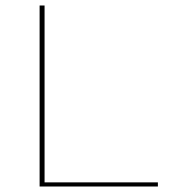

<svg xmlns="http://www.w3.org/2000/svg" viewBox="-20 -678 623 698"><path d="M142 -15H554V0H124V-658H142Z"/></svg>

Font: EauTestSC Thin
Style: Regular
Weight: 250
Designer: Christian Thalmann (Catharsis Fonts)
Version: Version 0.001;PS 000.001;hotconv 1.0.88;makeotf.lib2.5.64775